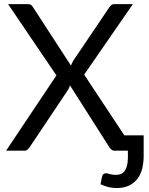

<svg xmlns="http://www.w3.org/2000/svg" viewBox="-20 -737 729 939"><path d="M682.6 -75.2Q682.6 -49.8 682.6 26.4Q682.6 56.6 675.8 85.9Q668.9 114.3 653.3 135.7Q637.7 157.2 612.3 169.9Q586.9 182.6 550.8 182.6Q531.2 182.6 512.7 178.7Q493.2 173.8 471.7 164.1Q473.6 152.3 478.5 128.9Q481.4 117.2 487.3 113.3Q493.2 110.4 499 110.4Q504.9 110.4 516.6 114.3Q529.3 118.2 545.9 118.2Q579.1 118.2 591.8 95.7Q605.5 73.2 605.5 33.2Q605.5 22.5 605.5 0Q588.9 0 541 0Q530.3 0 524.4 -5.9Q517.6 -11.7 513.7 -18.6Q450.2 -119.1 322.3 -319.3Q318.4 -307.6 313.5 -298.8Q251 -205.1 126 -18.6Q121.1 -11.7 115.2 -5.9Q109.4 0 99.6 0Q69.3 0 9.8 0Q71.3 -91.8 255.9 -368.2Q197.3 -455.1 19.5 -716.8Q43.9 -716.8 116.2 -716.8Q127 -716.8 131.8 -712.9Q136.7 -710 140.6 -703.1Q203.1 -607.4 327.1 -416Q331.1 -426.8 337.9 -439.5Q396.5 -526.4 514.6 -701.2Q518.6 -708 524.4 -711.9Q529.3 -716.8 537.1 -716.8Q567.4 -716.8 629.9 -716.8Q570.3 -630.9 391.6 -372.1Q441.4 -297.9 587.9 -75.2Q611.3 -75.2 682.6 -75.2Z"/></svg>

Font: Lato
Style: Regular
Weight: 400
Designer: Lukasz Dziedzic with Adam Twardoch and Botio Nikoltchev
Version: Version 2.015; 2015-08-06; http://www.latofonts.com/